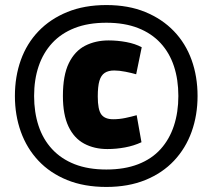

<svg xmlns="http://www.w3.org/2000/svg" viewBox="-20 -730 841 760"><path d="M401 -59Q473 -59 527 -80Q581 -101 616 -140Q651 -179 668.5 -232.5Q686 -286 686 -350Q686 -415 668.5 -468Q651 -521 615.5 -559.5Q580 -598 526.5 -619Q473 -640 401 -640Q329 -640 275.5 -619Q222 -598 186.5 -559.5Q151 -521 133 -468Q115 -415 115 -350Q115 -286 132.5 -232.5Q150 -179 186 -140Q222 -101 275.5 -80Q329 -59 401 -59ZM401 -710Q488 -710 555 -682.5Q622 -655 668.5 -606.5Q715 -558 738.5 -492.5Q762 -427 762 -350Q762 -274 738.5 -208.5Q715 -143 669 -94Q623 -45 555.5 -17.5Q488 10 401 10Q313 10 245.5 -17.5Q178 -45 132 -94Q86 -143 62.5 -208.5Q39 -274 39 -350Q39 -427 62.5 -492.5Q86 -558 132.5 -606.5Q179 -655 246.5 -682.5Q314 -710 401 -710ZM229 -350Q229 -432 252.5 -480Q276 -528 317 -549Q358 -570 410 -570Q445 -570 480 -563.5Q515 -557 541 -543L519 -436Q502 -441 477 -446Q452 -451 432 -451Q409 -451 394.5 -441.5Q380 -432 373.5 -410Q367 -388 367 -348Q367 -296 381 -277Q395 -258 428 -258Q452 -258 476 -263Q500 -268 521 -274L540 -167Q510 -153 475 -146.5Q440 -140 405 -140Q353 -140 313 -161.5Q273 -183 251 -229.5Q229 -276 229 -350Z"/></svg>

Font: Georama Black
Style: Regular
Weight: 900
Designer: Jean-Baptiste Levee
Foundry: Production Type
Version: Version 1.001